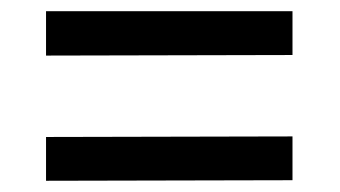

<svg xmlns="http://www.w3.org/2000/svg" viewBox="-20 -519 606 342"><path d="M501 -499H62V-420L501 -421ZM501 -276 62 -275V-197L501 -198Z"/></svg>

Font: United Sans Medium
Style: Regular
Weight: 500
Designer: Pablo Impallari, Rodrigo Fuenzalida (Modified by Dan O. Williams)
Version: Version 1.000;PS 001.000;hotconv 1.0.88;makeotf.lib2.5.64775